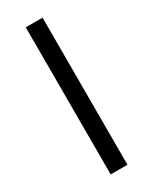

<svg xmlns="http://www.w3.org/2000/svg" viewBox="-190 -770 652 817"><g transform="rotate(-30 136.0 -361.5)"><path d="M177.2 -722.7V0H94.7V-722.7Z"/></g></svg>

Font: V-Inter
Style: Medium-500
Weight: 500
Designer: Rasmus Andersson
Foundry: rsms
Version: Version 4.000;git-4146feb